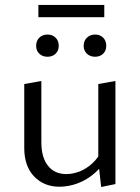

<svg xmlns="http://www.w3.org/2000/svg" viewBox="-20 -746 561 772"><path d="M219.1 4.8Q157 4.8 117.2 -36.5Q77.5 -77.9 77.5 -151.1V-408.1L146.3 -420.4V-173.5Q146.3 -113.8 172.6 -79.9Q198.8 -46.1 247 -46.1Q273.1 -46.1 300.1 -56.6Q327.1 -67.1 351.5 -89.4Q375.8 -111.7 392.2 -146.7L416.8 -123.9Q394.9 -80 362.6 -51.5Q330.4 -23 293.1 -9.1Q255.9 4.8 219.1 4.8ZM386.8 5.9 375.2 -96V-408.1L444.1 -420.4V-5.9ZM171 -517.8Q151 -517.8 138.1 -530Q125.3 -542.2 125.3 -561.9Q125.3 -581.9 138 -594.5Q150.8 -607.1 171 -607.1Q191 -607.1 203.6 -594.5Q216.2 -581.9 216.2 -561.8Q216.2 -542.5 203.6 -530.1Q191 -517.8 171 -517.8ZM362.6 -517.8Q342.5 -517.8 329.5 -530Q316.4 -542.2 316.4 -561.9Q316.4 -581.9 329.5 -594.5Q342.5 -607.1 362.6 -607.1Q382.3 -607.1 394.8 -594.5Q407.3 -581.9 407.3 -561.8Q407.3 -542.5 394.8 -530.1Q382.3 -517.8 362.6 -517.8ZM134.3 -676.9V-726.2H399.3V-676.9Z"/></svg>

Font: Ysabeau
Style: Bold
Weight: 700
Designer: Christian Thalmann (Catharsis Fonts)
Version: Version 2.000;gftools[0.9.27.dev2+g8671c4b]